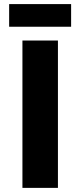

<svg xmlns="http://www.w3.org/2000/svg" viewBox="-20 -912 391 932"><path d="M261.2 0H88.9V-715.3H261.2ZM24.4 -892.1H325.2V-782.2H24.4Z"/></svg>

Font: Proza Libre
Style: Bold
Weight: 700
Designer: Jasper de Waard
Foundry: Jasper de Waard
Version: Version 1.000; ttfautohint (v1.4.1.8-43bc)